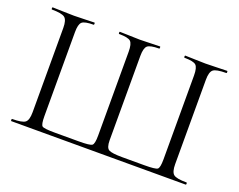

<svg xmlns="http://www.w3.org/2000/svg" viewBox="-101 -808 1232 991"><g transform="rotate(20 514.5 -312.5)"><path d="M35 0Q33 0 33 -6Q33 -12 35 -12Q90 -12 106.5 -24.5Q123 -37 123 -81V-544Q123 -587 106.5 -600Q90 -613 35 -613Q33 -613 33 -619Q33 -625 35 -625Q50 -625 89.5 -623.5Q129 -622 153 -622Q177 -622 214.5 -623.5Q252 -625 265 -625Q267 -625 267 -619Q267 -613 265 -613Q215 -613 201 -600Q187 -587 187 -544V-83Q187 -37 197 -29Q207 -21 266 -21H399Q460 -21 471 -29.5Q482 -38 482 -83V-544Q482 -587 468 -600Q454 -613 404 -613Q402 -613 402 -619Q402 -625 404 -625Q494 -622 515 -622Q536 -622 573.5 -623.5Q611 -625 625 -625Q627 -625 627 -619Q627 -613 625 -613Q575 -613 560.5 -600Q546 -587 546 -544V-81Q546 -40 563 -30.5Q580 -21 638 -21H758Q819 -21 830 -29Q841 -37 841 -83V-544Q841 -587 827 -600Q813 -613 764 -613Q761 -613 761 -619Q761 -625 764 -625Q777 -625 814 -623.5Q851 -622 875 -622Q898 -622 938 -623.5Q978 -625 993 -625Q996 -625 996 -619Q996 -613 993 -613Q938 -613 922 -600Q906 -587 906 -544V-81Q906 -38 922 -25Q938 -12 993 -12Q996 -12 996 -6Q996 0 993 0Z"/></g></svg>

Font: Cormorant Infant
Style: Regular
Weight: 400
Designer: Christian Thalmann (Catharsis Fonts)
Version: Version 1.000;PS 002.000;hotconv 1.0.88;makeotf.lib2.5.64775